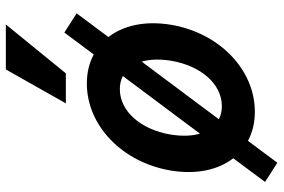

<svg xmlns="http://www.w3.org/2000/svg" viewBox="-172 -688 945 640"><g transform="rotate(-90 300.0 -367.5)"><path d="M14 44 78 85 151 -13C179 2 211 10 248 10C388 10 511 -108 538 -270C552 -355 536 -428 497 -478L576 -584L512 -625L439 -527C411 -542 379 -550 342 -550C202 -550 79 -432 52 -270C38 -185 54 -112 93 -62ZM172 -271C189 -371 250 -440 323 -440C339 -440 354 -437 367 -430L175 -173C167 -200 166 -233 172 -271ZM267 -100C251 -100 236 -103 223 -110L415 -367C423 -340 424 -307 418 -269C401 -169 340 -100 267 -100ZM539 -820H389L276 -620H376Z"/></g></svg>

Font: CommitMono
Style: Bold Italic
Weight: 700
Monospace: yes
Designer: Eigil Nikolajsen
Foundry: Eigil Nikolajsen
Version: Version 1.143